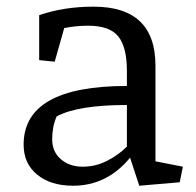

<svg xmlns="http://www.w3.org/2000/svg" viewBox="-20 -561 602 591"><path d="M370.6 -237.8Q219.2 -237.8 154.3 -202.6Q140.6 -170.9 140.6 -132.3Q140.6 -93.8 167.5 -70.8Q194.3 -47.9 234.4 -47.9Q274.4 -47.9 310.1 -66.2Q345.7 -84.5 370.6 -109.9ZM52.7 -115.7Q52.7 -296.4 370.6 -296.4V-342.8Q370.6 -416 344 -449Q317.4 -481.9 251 -481.9Q214.4 -481.9 177.7 -474.6L148.4 -371.1L100.6 -376V-514.2Q175.8 -540.5 268.1 -540.5Q458.5 -540.5 458.5 -358.9V-64.5L543 -47.9L533.2 0L408.7 10.7L380.4 -75.7Q309.6 10.7 204.6 10.7Q136.2 10.7 94.5 -23.4Q52.7 -57.6 52.7 -115.7Z"/></svg>

Font: NoticiaText-Regular
Style: Regular
Weight: 400
Designer: JM Sole
Foundry: JM Sole
Version: Version 1.003